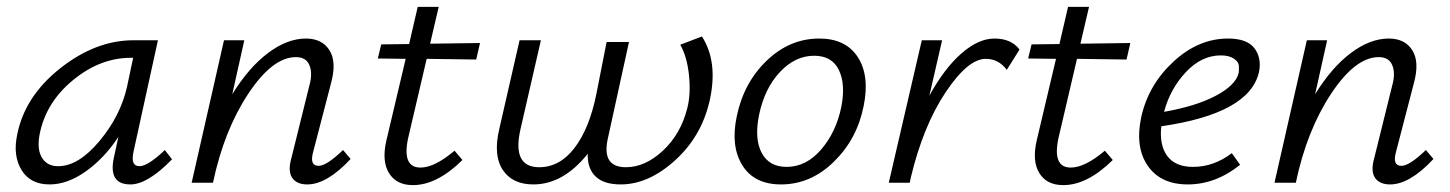

<svg xmlns="http://www.w3.org/2000/svg" viewBox="-20 -531 4213 558"><path d="M459 -95 480 -68Q409 5 359 5Q294 5 311 -73L324 -133Q283 -71 229.5 -33Q176 5 124 5Q68 5 42.5 -37Q17 -79 30 -140Q52 -251 155 -332.5Q258 -414 368 -414H439L368 -90Q359 -48 385 -48Q410 -48 459 -95ZM149 -48Q208 -48 269 -121Q330 -194 349 -278L367 -363H360Q271 -363 192 -298Q113 -233 95 -140Q87 -97 102 -72.5Q117 -48 149 -48Z M977 -95 999 -69Q930 5 873 5Q842 5 829 -14.5Q816 -34 827 -72L879 -282Q889 -317 879.5 -341Q870 -365 840 -365Q772 -365 701.5 -258.5Q631 -152 599 0H537L631 -414H690L655 -257Q703 -335 759 -377Q815 -419 869 -419Q916 -419 937.5 -385Q959 -351 942 -289L890 -89Q879 -49 906 -49Q929 -49 977 -95Z M1220 -360 1166 -129Q1148 -44 1202 -44Q1243 -44 1301 -93L1324 -66Q1250 7 1180 7Q1132 7 1110.5 -28Q1089 -63 1103 -123L1159 -360L1078 -361L1088 -402L1169 -403L1194 -511H1255L1230 -404L1375 -406L1364 -358Z M2020 -425Q2067 -352 2043 -241Q2020 -136 1942.5 -65.5Q1865 5 1784 5Q1735 5 1711 -18Q1687 -41 1688 -84Q1617 5 1530 5Q1469 5 1441 -37.5Q1413 -80 1431 -156L1490 -414H1552L1493 -157Q1467 -45 1547 -45Q1607 -45 1650 -101.5Q1693 -158 1713 -257L1743 -409H1808L1746 -126Q1729 -45 1799 -45Q1855 -45 1906.5 -93Q1958 -141 1977 -215Q1988 -256 1982.5 -311Q1977 -366 1957 -401Z M2250 5Q2172 5 2137.5 -50.5Q2103 -106 2121 -192Q2141 -290 2208 -354.5Q2275 -419 2361 -419Q2438 -419 2473 -365Q2508 -311 2490 -223Q2471 -127 2403.5 -61Q2336 5 2250 5ZM2266 -46Q2323 -46 2366.5 -96.5Q2410 -147 2425 -220Q2438 -286 2418 -327.5Q2398 -369 2346 -369Q2291 -369 2246.5 -321.5Q2202 -274 2186 -197Q2172 -128 2193.5 -87Q2215 -46 2266 -46Z M2870 -419Q2919 -419 2943 -387L2906 -328Q2882 -360 2845 -360Q2793 -360 2728 -262.5Q2663 -165 2627 -15L2624 0H2563L2659 -414H2718L2681 -253Q2725 -333 2774.5 -376Q2824 -419 2870 -419Z M3110 -360 3056 -129Q3038 -44 3092 -44Q3133 -44 3191 -93L3214 -66Q3140 7 3070 7Q3022 7 3000.5 -28Q2979 -63 2993 -123L3049 -360L2968 -361L2978 -402L3059 -403L3084 -511H3145L3120 -404L3265 -406L3254 -358Z M3549 -419Q3604 -419 3625.5 -391Q3647 -363 3639 -322Q3612 -201 3355 -164Q3349 -109 3372.5 -77.5Q3396 -46 3447 -46Q3508 -46 3560 -86L3584 -52Q3513 5 3432 5Q3353 5 3315.5 -49.5Q3278 -104 3297 -192Q3318 -285 3390.5 -352Q3463 -419 3549 -419ZM3580 -319Q3581 -328 3580.5 -339.5Q3580 -351 3566 -360.5Q3552 -370 3528 -370Q3472 -370 3426.5 -321.5Q3381 -273 3363 -206Q3455 -222 3513 -252.5Q3571 -283 3580 -319Z M4124 -95 4146 -69Q4077 5 4020 5Q3989 5 3976 -14.5Q3963 -34 3974 -72L4026 -282Q4036 -317 4026.5 -341Q4017 -365 3987 -365Q3919 -365 3848.5 -258.5Q3778 -152 3746 0H3684L3778 -414H3837L3802 -257Q3850 -335 3906 -377Q3962 -419 4016 -419Q4063 -419 4084.5 -385Q4106 -351 4089 -289L4037 -89Q4026 -49 4053 -49Q4076 -49 4124 -95Z"/></svg>

Font: EauTest
Style: Italic
Weight: 400
Italic angle: -12°
Designer: Christian Thalmann (Catharsis Fonts)
Version: Version 0.001;PS 000.001;hotconv 1.0.88;makeotf.lib2.5.64775